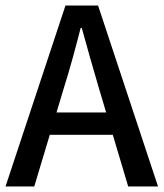

<svg xmlns="http://www.w3.org/2000/svg" viewBox="-20 -675 592 695"><path d="M0 0 217 -655H335L552 0H444L338 -356Q322 -410 306.5 -464.5Q291 -519 276 -574H272Q258 -519 243 -464.5Q228 -410 211 -356L104 0ZM122 -187V-268H428V-187Z"/></svg>

Font: Assistant ExtraLight SemiBold
Style: Regular
Weight: 600
Version: Version 3.000